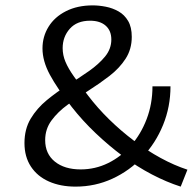

<svg xmlns="http://www.w3.org/2000/svg" viewBox="-20 -688 730 714"><path d="M261 6Q205 6 162 -13Q119 -32 95 -68.5Q71 -105 71 -156Q71 -208 94 -246.5Q117 -285 154 -315.5Q191 -346 232.5 -372Q274 -398 310.5 -423.5Q347 -449 370.5 -477.5Q394 -506 394 -541Q394 -574 373 -592.5Q352 -611 315 -611Q266 -611 239.5 -581Q213 -551 213 -509Q213 -483 223.5 -458Q234 -433 255 -403.5Q276 -374 308 -332Q343 -286 386.5 -243.5Q430 -201 478.5 -164.5Q527 -128 577.5 -100.5Q628 -73 677 -57L652 6Q599 -11 544.5 -39.5Q490 -68 437.5 -107Q385 -146 336 -192.5Q287 -239 247 -290Q193 -359 165.5 -410Q138 -461 138 -508Q138 -552 160.5 -588.5Q183 -625 225.5 -646.5Q268 -668 325 -668Q348 -668 373.5 -663Q399 -658 421 -645.5Q443 -633 456.5 -610Q470 -587 470 -551Q470 -505 447 -469.5Q424 -434 387 -405.5Q350 -377 309 -351Q268 -325 231.5 -298.5Q195 -272 171.5 -240Q148 -208 148 -167Q148 -116 184 -87Q220 -58 280 -58Q334 -58 382 -81.5Q430 -105 467 -147Q504 -189 525.5 -245.5Q547 -302 547 -367H614Q614 -291 586.5 -223.5Q559 -156 510.5 -104.5Q462 -53 398 -23.5Q334 6 261 6Z"/></svg>

Font: Ysabeau Office Medium
Style: Regular
Weight: 500
Designer: Christian Thalmann (Catharsis Fonts)
Version: Version 2.001;gftools[0.9.30]; featfreeze: tnum,lnum,ss02